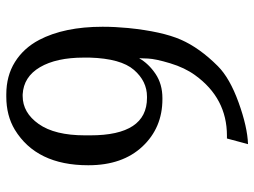

<svg xmlns="http://www.w3.org/2000/svg" viewBox="-119 -674 808 610"><g transform="rotate(-90 285.0 -369.0)"><path d="M150 -52H159Q278 -52 351 -153Q375 -186 389 -232.5Q403 -279 404 -303L405 -331Q388 -301 355.5 -279Q323 -257 278 -257H275Q184 -257 124.5 -320.5Q65 -384 65 -492V-493Q65 -657 178 -726Q223 -753 283 -753H290Q349 -753 393 -725.5Q437 -698 463 -649Q505 -569 505 -447Q505 -408 501 -366Q490 -258 464 -198.5Q438 -139 380 -81Q342 -43 264.5 -15Q187 13 132 15ZM160 -503V-486Q160 -306 279 -306Q281 -306 283 -306Q332 -306 368 -347.5Q404 -389 407 -488V-507Q407 -594 376.5 -646Q346 -698 290 -701H285Q232 -701 196 -650Q160 -599 160 -503Z"/></g></svg>

Font: Sawarabi Mincho
Style: Regular
Weight: 400
Version: Version 1.00